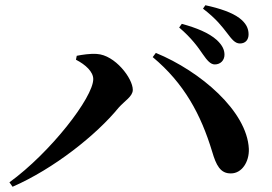

<svg xmlns="http://www.w3.org/2000/svg" viewBox="-20 -774 1040 733"><path d="M755 -566C771 -543 784 -528 800 -528C822 -528 837 -544 837 -565C837 -584 829 -601 808 -621C777 -649 729 -668 674 -683L664 -669C711 -629 736 -594 755 -566ZM846 -649C865 -624 877 -608 896 -608C917 -608 929 -622 929 -643C929 -666 919 -686 894 -705C866 -726 820 -742 764 -754L755 -741C807 -701 828 -672 846 -649ZM270 -546C307 -527 336 -500 336 -472C336 -402 172 -191 16 -78L28 -61C186 -130 348 -259 433 -363C456 -389 487 -406 487 -431C487 -475 419 -564 350 -568C325 -570 293 -565 273 -561ZM862 -112C903 -112 932 -156 930 -206C923 -350 745 -502 575 -572L563 -556C683 -456 747 -337 790 -195C805 -144 821 -111 862 -112Z"/></svg>

Font: Noto Serif JP
Style: Bold
Weight: 700
Designer: Ryoko NISHIZUKA 西塚涼子 (kana & ideographs); Frank Grießhammer (Latin, Greek & Cyrillic); Wenlong ZHANG 张文龙 (bopomofo); San
Foundry: Adobe
Version: Version 2.001;hotconv 1.1.0;makeotfexe 2.6.0